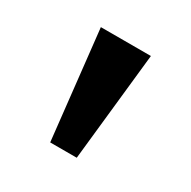

<svg xmlns="http://www.w3.org/2000/svg" viewBox="-82 -807 453 456"><g transform="rotate(30 144.0 -579.5)"><path d="M106.9 -430.2 74.2 -727.5H211.4L179.7 -430.2Z"/></g></svg>

Font: Inter
Style: 650
Weight: 650
Designer: Rasmus Andersson
Foundry: rsms
Version: Version 4.001;git-66647c0bb